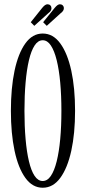

<svg xmlns="http://www.w3.org/2000/svg" viewBox="-20 -868 400 899"><path d="M180 11Q132 11 98.8 -35Q65.5 -81 48.2 -162Q31 -243 31 -349Q31 -456 48.2 -537.2Q65.5 -618.5 98.8 -664.8Q132 -711 180 -711Q228.5 -711 262.2 -664.8Q296 -618.5 313.8 -537.2Q331.5 -456 331.5 -349Q331.5 -243 313.8 -162Q296 -81 262.2 -35Q228.5 11 180 11ZM180 -20.5Q202 -20.5 218.2 -44.5Q234.5 -68.5 245.5 -112.8Q256.5 -157 262 -217Q267.5 -277 267.5 -349Q267.5 -421 262 -481.2Q256.5 -541.5 245.5 -586Q234.5 -630.5 218.2 -655Q202 -679.5 180 -679.5Q158 -679.5 142 -655Q126 -630.5 115.5 -586Q105 -541.5 99.8 -481.2Q94.5 -421 94.5 -349Q94.5 -277 99.8 -217Q105 -157 115.5 -112.8Q126 -68.5 142 -44.5Q158 -20.5 180 -20.5ZM199 -747 182 -764 236 -831Q243 -839.5 249 -843.8Q255 -848 260.5 -848Q268.5 -848 273.8 -842.8Q279 -837.5 279 -829.5Q279 -817 264.5 -806.5ZM140.5 -747 124 -764 177.5 -831Q184.5 -839.5 190.5 -843.8Q196.5 -848 202.5 -848Q210.5 -848 215.8 -842.8Q221 -837.5 221 -829.5Q221 -817 206.5 -806.5Z"/></svg>

Font: Imbue Light
Style: Regular
Weight: 300
Designer: Tyler Finck
Foundry: Etcetera Type Company
Version: Version 1.102